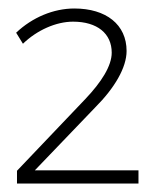

<svg xmlns="http://www.w3.org/2000/svg" viewBox="-20 -792 371 452"><path d="M181 -559 20 -390V-360H306V-391H62L204 -539C250 -585 278 -633 278 -672C278 -734 230 -772 155 -772C106 -772 56 -751 18 -715L34 -689C67 -721 112 -741 152 -741C209 -741 243 -713 243 -668C243 -637 219 -599 181 -559Z"/></svg>

Font: Montserrat arm ExtraLight
Style: Regular
Weight: 275
Designer: Julieta Ulanovsky
Foundry: Julieta Ulanovsky
Version: Version 6.000;PS 006.000;hotconv 1.0.88;makeotf.lib2.5.64775